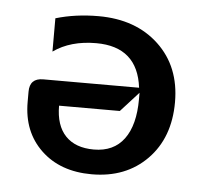

<svg xmlns="http://www.w3.org/2000/svg" viewBox="-36 -382 449 425"><g transform="rotate(5 188.5 -170.0)"><path d="M272 -184 232 -140H97Q97 -96 119 -73Q141 -50 182 -50Q226 -50 249 -81Q272 -112 272 -170Q272 -177 272 -184ZM270 -195Q259 -285 167 -285Q110 -285 72 -258V-332Q116 -345 167 -345Q250 -345 301 -297Q352 -249 352 -170Q352 -91 305 -43Q258 5 182 5Q112 5 69.5 -35.5Q27 -76 27 -142V-165Q27 -195 57 -195Z"/></g></svg>

Font: Glametrix
Style: Bold
Weight: 700
Designer: gluk
Foundry: gluk
Version: Version 0.40